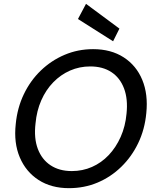

<svg xmlns="http://www.w3.org/2000/svg" viewBox="-20 -968 811 1000"><path d="M339 12Q247 12 181 -30.5Q115 -73 83 -148.5Q51 -224 62 -322Q70 -406 104 -477Q138 -548 192.5 -600.5Q247 -653 316.5 -682.5Q386 -712 465 -712Q558 -712 624 -669.5Q690 -627 721 -552Q752 -477 742 -379Q734 -294 700 -223Q666 -152 611.5 -99Q557 -46 488 -17Q419 12 339 12ZM354 -77Q410 -77 459 -98.5Q508 -120 546 -160Q584 -200 608.5 -255Q633 -310 639 -376Q647 -452 626 -507.5Q605 -563 560 -592.5Q515 -622 450 -622Q394 -622 345 -600.5Q296 -579 257.5 -539.5Q219 -500 195 -445.5Q171 -391 165 -325Q156 -248 177 -192.5Q198 -137 243.5 -107Q289 -77 354 -77ZM569 -753 386 -869 428 -948 602 -819Z"/></svg>

Font: DM Sans 12pt Medium
Style: Italic
Weight: 500
Italic angle: -10°
Version: Version 4.004;gftools[0.9.30]